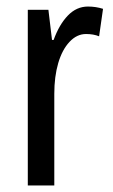

<svg xmlns="http://www.w3.org/2000/svg" viewBox="-20 -567 344 587"><path d="M249 -547Q273 -547 295 -540L283 -456Q266 -463 243 -463Q215 -463 192.5 -439Q170 -415 158 -374Q146 -333 146 -280V0H65V-537H128L139 -445H144Q161 -492 187.5 -519.5Q214 -547 249 -547Z"/></svg>

Font: Noto Sans Oriya ExtCond
Style: Regular
Weight: 400
Width: 2
Designer: Amélie Bonet and Sol Matas
Foundry: Google LLC
Version: Version 2.006; ttfautohint (v1.8.4.7-5d5b)